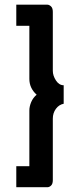

<svg xmlns="http://www.w3.org/2000/svg" viewBox="-20 -760 333 811"><path d="M48.8 -650.9V-740.2H180.2Q187.5 -740.2 195.3 -733.2Q203.1 -726.1 203.1 -710V-460.9Q203.1 -440.4 216.3 -420.2Q229.5 -399.9 249 -399.9V-321.8Q229 -317.9 216.1 -300.3Q203.1 -282.7 203.1 -258.8V1Q203.1 16.6 195.8 23.7Q188.5 30.8 180.2 30.8H48.8V-58.1H104V-293Q104 -310.5 111.8 -328.9Q119.6 -347.2 134.8 -359.9Q104 -387.7 104 -426.8V-650.9Z"/></svg>

Font: Rawline SemiBold
Style: Regular
Weight: 600
Designer: Matt McInerney, Pablo Impallari, Rodrigo Fuenzalida
Foundry: Matt McInerney, Pablo Impallari, Rodrigo Fuenzalida
Version: Version 4.020;PS 004.020;hotconv 1.0.88;makeotf.lib2.5.64775